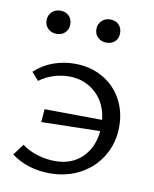

<svg xmlns="http://www.w3.org/2000/svg" viewBox="-73 -663 583 725"><g transform="rotate(10 218.5 -301.0)"><path d="M55 -562Q55 -582 68 -594.5Q81 -607 101 -607Q121 -607 133.5 -594.5Q146 -582 146 -562Q146 -543 133.5 -530.5Q121 -518 101 -518Q81 -518 68 -530.5Q55 -543 55 -562ZM246 -562Q246 -581 259 -594Q272 -607 292 -607Q312 -607 324.5 -594.5Q337 -582 337 -562Q337 -542 324.5 -530Q312 -518 292 -518Q272 -518 259 -530.5Q246 -543 246 -562ZM395 -214Q395 -152 365.5 -102Q336 -52 284 -23.5Q232 5 167 5Q82 5 19 -41L51 -84Q76 -65 110 -54.5Q144 -44 178 -44Q243 -44 282.5 -83.5Q322 -123 327 -185L102 -180L106 -230L327 -228Q320 -292 278 -330Q236 -368 177 -368Q146 -368 116.5 -358.5Q87 -349 63 -331L36 -361Q68 -391 107.5 -405Q147 -419 189 -419Q248 -419 295 -393Q342 -367 368.5 -320Q395 -273 395 -214Z"/></g></svg>

Font: Ysabeau Infant
Style: Regular
Weight: 400
Designer: Christian Thalmann (Catharsis Fonts)
Version: Version 0.003